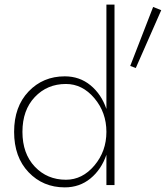

<svg xmlns="http://www.w3.org/2000/svg" viewBox="-20 -800 717 830"><path d="M642 -770 677 -756 567 -506 543 -515ZM265 -23Q336 -23 388 -84.5Q440 -146 440 -230Q440 -314 388 -375.5Q336 -437 265 -437Q184 -437 130.5 -380.5Q77 -324 77 -230Q77 -136 130.5 -79.5Q184 -23 265 -23ZM260 -470Q324 -470 371 -431.5Q418 -393 440 -329V-780H475V0H440V-131Q418 -67 371 -28.5Q324 10 260 10Q166 10 103.5 -55.5Q41 -121 41 -230Q41 -339 103.5 -404.5Q166 -470 260 -470Z"/></svg>

Font: Renner
Style: Thin
Weight: 200
Version: Version 003.000 ; ttfautohint (v0.97) -l 8 -r 50 -G 200 -x 1